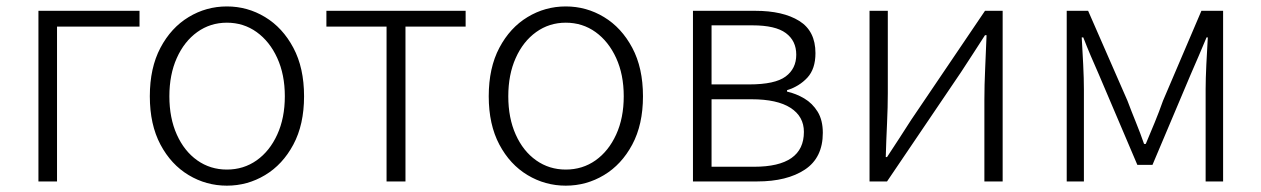

<svg xmlns="http://www.w3.org/2000/svg" viewBox="-20 -567 3941 600"><path d="M100.1 0V-533.2H416V-483.9H158.2V0Z M689 13.2Q624.5 13.2 569.6 -19.8Q514.6 -52.7 481.4 -115.2Q448.2 -177.7 448.2 -266.1Q448.2 -355 481.4 -417.7Q514.6 -480.5 569.6 -513.7Q624.5 -546.9 689 -546.9Q753.4 -546.9 808.3 -513.7Q863.3 -480.5 896.7 -417.7Q930.2 -355 930.2 -266.1Q930.2 -177.7 896.7 -115.2Q863.3 -52.7 808.3 -19.8Q753.4 13.2 689 13.2ZM689 -37.1Q741.2 -37.1 782 -65.9Q822.8 -94.7 846.4 -146.5Q870.1 -198.2 870.1 -266.1Q870.1 -334 846.4 -385.7Q822.8 -437.5 782 -466.8Q741.2 -496.1 689 -496.1Q637.2 -496.1 596.4 -466.8Q555.7 -437.5 532.5 -385.7Q509.3 -334 509.3 -266.1Q509.3 -198.2 532.5 -146.5Q555.7 -94.7 596.4 -65.9Q637.2 -37.1 689 -37.1Z M1188 0V-483.9H1000V-533.2H1435.1V-483.9H1247.1V0Z M1748 13.2Q1683.6 13.2 1628.7 -19.8Q1573.7 -52.7 1540.5 -115.2Q1507.3 -177.7 1507.3 -266.1Q1507.3 -355 1540.5 -417.7Q1573.7 -480.5 1628.7 -513.7Q1683.6 -546.9 1748 -546.9Q1812.5 -546.9 1867.4 -513.7Q1922.4 -480.5 1955.8 -417.7Q1989.3 -355 1989.3 -266.1Q1989.3 -177.7 1955.8 -115.2Q1922.4 -52.7 1867.4 -19.8Q1812.5 13.2 1748 13.2ZM1748 -37.1Q1800.3 -37.1 1841.1 -65.9Q1881.8 -94.7 1905.5 -146.5Q1929.2 -198.2 1929.2 -266.1Q1929.2 -334 1905.5 -385.7Q1881.8 -437.5 1841.1 -466.8Q1800.3 -496.1 1748 -496.1Q1696.3 -496.1 1655.5 -466.8Q1614.7 -437.5 1591.6 -385.7Q1568.4 -334 1568.4 -266.1Q1568.4 -198.2 1591.6 -146.5Q1614.7 -94.7 1655.5 -65.9Q1696.3 -37.1 1748 -37.1Z M2145.5 0V-533.2H2340.3Q2426.8 -533.2 2477.5 -501.7Q2528.3 -470.2 2528.3 -400.9Q2528.3 -351.6 2502.9 -324.2Q2477.5 -296.9 2439.5 -285.2V-280.8Q2467.8 -274.4 2493.4 -259.3Q2519 -244.1 2535.2 -217.8Q2551.3 -191.4 2551.3 -151.9Q2551.3 -74.2 2495.4 -37.1Q2439.5 0 2346.2 0ZM2203.6 -303.2H2321.3Q2401.9 -303.2 2435.1 -327.9Q2468.3 -352.5 2468.3 -396Q2468.3 -439.5 2435.8 -463.6Q2403.3 -487.8 2331.5 -487.8H2203.6ZM2203.6 -45.9H2336.4Q2492.2 -45.9 2492.2 -154.8Q2492.2 -203.1 2450.4 -230Q2408.7 -256.8 2328.6 -256.8H2203.6Z M2697.3 0V-533.2H2754.4V-275.9Q2754.4 -233.4 2752 -181.4Q2749.5 -129.4 2748 -76.2H2752Q2768.1 -100.6 2789.8 -134Q2811.5 -167.5 2827.1 -191.9L3058.1 -533.2H3113.3V0H3056.2V-255.9Q3056.2 -300.3 3058.6 -352.1Q3061 -403.8 3063 -457H3058.1Q3042.5 -432.1 3020.8 -399.2Q2999 -366.2 2983.4 -341.8L2752 0Z M3313.5 0V-533.2H3380.4L3503.4 -252Q3516.1 -218.3 3529.8 -184.6Q3543.5 -150.9 3555.2 -117.2H3560.5Q3574.7 -150.9 3588.6 -184.6Q3602.5 -218.3 3614.3 -252L3734.4 -533.2H3802.2V0H3747.6V-288.1Q3747.6 -320.3 3749.8 -365.2Q3752 -410.2 3754.4 -450.2H3750.5Q3738.3 -420.9 3725.8 -391.8Q3713.4 -362.8 3701.2 -335L3581.5 -51.8H3534.2L3413.6 -335Q3401.4 -362.8 3388.9 -391.8Q3376.5 -420.9 3365.2 -450.2H3360.4Q3362.8 -410.2 3365 -365.2Q3367.2 -320.3 3367.2 -288.1V0Z"/></svg>

Font: Source Han Sans CN Light
Style: Regular
Weight: 300
Designer: Ryoko NISHIZUKA  (kana, bopomofo & ideographs); Paul D. Hunt (Latin, Greek & Cyrillic); Sandoll Communications , Soo-you
Foundry: Adobe
Version: Version 2.000;hotconv 1.0.107;makeotfexe 2.5.65593